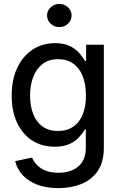

<svg xmlns="http://www.w3.org/2000/svg" viewBox="-20 -761 624 994"><path d="M282.2 212.9Q220.7 212.9 174.3 195.6Q127.9 178.2 98.4 146.7Q68.8 115.2 58.6 73.2L146 54.7Q154.8 76.2 172.1 94Q189.5 111.8 216.8 122.6Q244.1 133.3 282.7 133.3Q346.7 133.3 385.5 100.6Q424.3 67.9 424.3 2.9V-90.8H419.4Q406.7 -68.8 387 -48.1Q367.2 -27.3 337.2 -14.4Q307.1 -1.5 263.2 -1.5Q196.3 -1.5 146.5 -33.7Q96.7 -65.9 68.6 -125.2Q40.5 -184.6 40.5 -266.6Q40.5 -347.7 68.8 -408.7Q97.2 -469.7 147.9 -503.7Q198.7 -537.6 265.1 -537.6Q314 -537.6 344.7 -521.2Q375.5 -504.9 393.1 -483.2Q410.6 -461.4 420.4 -444.8H425.8V-529.3H517.6V3.9Q517.6 78.1 485.8 124.3Q454.1 170.4 400.6 191.7Q347.2 212.9 282.2 212.9ZM280.3 -83Q349.1 -83 387 -131.3Q424.8 -179.7 424.8 -266.6Q424.8 -324.2 408.2 -366.5Q391.6 -408.7 359.4 -431.6Q327.1 -454.6 281.2 -454.6Q232.9 -454.6 200.7 -429.9Q168.5 -405.3 152.1 -362.8Q135.7 -320.3 135.7 -266.6Q135.7 -211.9 151.9 -170.7Q168 -129.4 200.2 -106.2Q232.4 -83 280.3 -83ZM287.1 -620.6Q261.2 -620.6 242.4 -638.2Q223.6 -655.8 223.6 -680.7Q223.6 -705.6 242.4 -723.1Q261.2 -740.7 287.1 -740.7Q313.5 -740.7 332 -723.1Q350.6 -705.6 350.6 -680.7Q350.6 -655.8 332 -638.2Q313.5 -620.6 287.1 -620.6Z"/></svg>

Font: Inter Cardless Tabular
Style: Regular
Weight: 400
Designer: Rasmus Andersson
Foundry: rsms
Version: Version 4.000;git-4fc901f